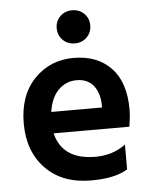

<svg xmlns="http://www.w3.org/2000/svg" viewBox="-52 -754 633 803"><g transform="rotate(-5 264.5 -353.0)"><path d="M280.5 -711Q311 -711 331 -691Q351 -671 351 -641.5Q351 -612 331 -592Q311 -572 280.5 -572Q250 -572 230 -592Q210 -612 210 -641.5Q210 -671 230 -691Q250 -711 280.5 -711ZM157 -295H370V-310Q368 -359 343.5 -388.5Q319 -418 274 -418Q229 -418 197.5 -386.5Q166 -355 157 -295ZM299 5Q178 5 108 -67Q38 -139 38 -256.5Q38 -374 104 -443Q170 -512 269 -512Q368 -512 426 -452Q484 -392 484 -277Q484 -249 477 -205H159Q172 -150 213.5 -121Q255 -92 326 -92Q397 -92 452 -132V-28Q399 5 299 5Z"/></g></svg>

Font: Hind Guntur SemiBold
Style: Regular
Weight: 600
Designer: Manushi Parikh, Hitesh Malaviya
Foundry: Indian Type Foundry
Version: Version 1.000;PS 1.0;hotconv 1.0.86;makeotf.lib2.5.63406; tt